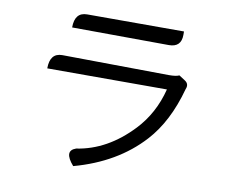

<svg xmlns="http://www.w3.org/2000/svg" viewBox="-84 -849 1168 994"><g transform="rotate(10 500.0 -352.0)"><path d="M231 -665Q231 -745 296 -745H805V-727Q805 -662 740 -662L231 -665ZM852 -497Q878 -481 865 -452Q817 -275 719 -168Q584 -20 361 41Q299 -30 360 -51Q521 -75 651 -213Q737 -304 770 -434H141Q141 -515 206 -515L766 -509Q806 -509 821 -517Z"/></g></svg>

Font: Swei Toothpaste CJK TC
Style: Regular
Weight: 400
Version: Version 1.0